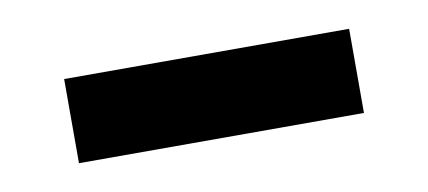

<svg xmlns="http://www.w3.org/2000/svg" viewBox="-28 -706 466 209"><g transform="rotate(-10 205.0 -601.5)"><path d="M47.5 -555V-648H362.5V-555Z"/></g></svg>

Font: Anek Odia Medium
Style: Bold
Weight: 700
Version: Version 1.003